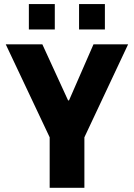

<svg xmlns="http://www.w3.org/2000/svg" viewBox="-20 -898 640 918"><path d="M217.5 0V-241.5L7.5 -686H182.5L305.5 -418H310L427 -686H592.5L383.5 -241.5V0ZM118 -757V-878.5H242V-757ZM358 -757V-878.5H481.5V-757Z"/></svg>

Font: Chivo Mono Medium
Style: Regular
Weight: 500
Monospace: yes
Designer: Hector Gatti
Foundry: Omnibus-Type
Version: Version 1.008